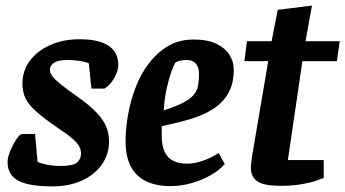

<svg xmlns="http://www.w3.org/2000/svg" viewBox="-20 -654 1232 685"><path d="M168 11Q83 11 45 -9.5Q7 -30 7 -76Q7 -93 17 -116.5Q27 -140 39 -158Q51 -176 59 -176H105L114 -77Q121 -72 145 -67Q169 -62 197 -62Q240 -62 254.5 -74Q269 -86 269 -106Q269 -120 262.5 -132Q256 -144 239 -159Q222 -174 190 -195Q139 -230 110.5 -255Q82 -280 71 -303.5Q60 -327 60 -355Q60 -401 86 -436.5Q112 -472 158.5 -493Q205 -514 264 -514Q332 -514 367 -491Q402 -468 402 -422Q402 -401 387.5 -375.5Q373 -350 353 -338H306L297 -428Q283 -434 262 -437Q241 -440 220 -440Q189 -440 173.5 -430.5Q158 -421 158 -404Q158 -394 167 -382Q176 -370 197 -353Q218 -336 255 -310Q299 -279 323.5 -253.5Q348 -228 358.5 -203Q369 -178 369 -149Q369 -103 343 -66.5Q317 -30 271.5 -9.5Q226 11 168 11Z M589 10Q536 10 500 -8Q464 -26 446 -61.5Q428 -97 428 -150Q428 -193 436.5 -242.5Q445 -292 463 -340Q481 -388 510.5 -427Q540 -466 579.5 -489.5Q619 -513 672 -513Q720 -513 751.5 -498Q783 -483 798.5 -458.5Q814 -434 814 -406Q814 -355 794 -320.5Q774 -286 738.5 -264Q703 -242 657 -228.5Q611 -215 557 -204V-169Q557 -133 568 -111Q579 -89 599.5 -79.5Q620 -70 648 -70Q673 -70 702.5 -80Q732 -90 760 -108L782 -69Q762 -46 730 -28Q698 -10 661 0Q624 10 589 10ZM564 -260Q607 -274 633 -287.5Q659 -301 671 -315.5Q683 -330 686.5 -347.5Q690 -365 690 -388Q690 -407 684.5 -418Q679 -429 669.5 -434.5Q660 -440 645 -440Q632 -440 621 -437Q610 -434 606 -431Q600 -422 591.5 -398.5Q583 -375 575 -340Q567 -305 564 -260Z M979 9Q923 9 899 -6.5Q875 -22 875 -56Q875 -64 877 -77.5Q879 -91 880 -101L937 -436H852L861 -507H949L971 -619L1093 -634L1070 -507H1192L1182 -436H1059L1007 -83H1135V-19Q1132 -18 1111.5 -10.5Q1091 -3 1057.5 3Q1024 9 979 9Z"/></svg>

Font: Faustina
Style: Bold Italic
Weight: 700
Italic angle: -8°
Designer: Alfonso Garcia
Foundry: http://www.omnibus-type.com
Version: Version 1.200